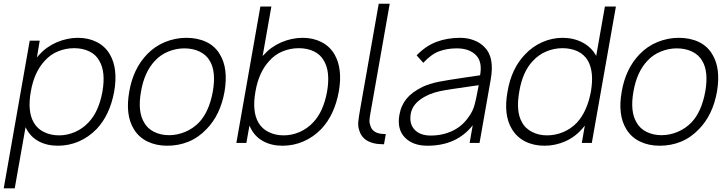

<svg xmlns="http://www.w3.org/2000/svg" viewBox="-30 -786 3994 1056"><path d="M598 -282.5Q574.5 -153.5 501 -76Q457 -31 402.8 -7.8Q348.5 15.5 288.5 15.5Q228 15.5 182.2 -9.2Q136.5 -34 112.5 -82.5L110.5 -86.5L51 250H-9.5L133.5 -562.5H188.5L173 -470L183.5 -482.5Q224 -528 281 -553Q339.5 -578 399 -578Q456.5 -578 502.2 -554.8Q548 -531.5 574 -487.5Q620 -408.5 598 -282.5ZM533.5 -282.5Q552 -391 516.5 -451Q498 -485.5 461.5 -503.2Q425 -521 378 -521Q332.5 -521 289.8 -503.8Q247 -486.5 216.5 -452Q158 -390 139.5 -282.5Q120 -173 156 -111.5Q175 -78 212 -59.8Q249 -41.5 295 -41.5Q317.5 -41.5 339.8 -46.2Q362 -51 383 -60.2Q404 -69.5 422.8 -82.8Q441.5 -96 457.5 -113.5Q513 -171.5 533.5 -282.5Z M706 -76Q658 -154.5 681 -282.5Q702.5 -408 779 -487.5Q820.5 -531 877 -554.5Q934.5 -578 994.5 -578Q1056.5 -578 1104.2 -555.5Q1152 -533 1179 -487.5Q1226.5 -410.5 1205 -282.5Q1182 -153.5 1106 -76Q1062 -29.5 1007.2 -7Q952.5 15.5 889.5 15.5Q829 15.5 781 -7.8Q733 -31 706 -76ZM1124 -451Q1105 -484.5 1068 -502.2Q1031 -520 984 -520Q938.5 -520 895.2 -502.2Q852 -484.5 821.5 -451Q764 -390 745.5 -282.5Q726 -173 762.5 -112.5Q771.5 -96 785.2 -83Q799 -70 817 -61Q835 -52 856 -47.2Q877 -42.5 900 -42.5Q922.5 -42.5 945.2 -47.2Q968 -52 989.2 -61Q1010.5 -70 1029.5 -83Q1048.5 -96 1064.5 -112.5Q1120 -171 1140.5 -282.5Q1159.5 -391.5 1124 -451Z M1833.5 -282.5Q1810 -153.5 1736.5 -76Q1692.5 -31 1638.2 -7.8Q1584 15.5 1524 15.5Q1463.5 15.5 1417.8 -9.2Q1372 -34 1348 -82.5L1342 -95L1325 0H1270L1402 -750H1462.5L1414.5 -478L1419 -482.5Q1459.5 -528 1516.5 -553Q1575 -578 1634.5 -578Q1692 -578 1737.8 -554.8Q1783.5 -531.5 1809.5 -487.5Q1855.5 -408.5 1833.5 -282.5ZM1769 -282.5Q1787.5 -391 1752 -451Q1733.5 -485.5 1697 -503.2Q1660.5 -521 1613.5 -521Q1568 -521 1525.2 -503.8Q1482.5 -486.5 1452 -452Q1393.5 -390 1375 -282.5Q1355.5 -173 1391.5 -111.5Q1410.5 -78 1447.5 -59.8Q1484.5 -41.5 1530.5 -41.5Q1553 -41.5 1575.2 -46.2Q1597.5 -51 1618.5 -60.2Q1639.5 -69.5 1658.2 -82.8Q1677 -96 1693 -113.5Q1748.5 -171.5 1769 -282.5Z M2082 7.5Q2074 7.5 2064.2 6.8Q2054.5 6 2042 5Q1965.5 -6.5 1947 -65.5Q1938 -91 1940.5 -116Q1942.5 -139.5 1952.5 -195L2053 -765.5H2113.5L2006.5 -158.5Q2002.5 -135.5 2002 -122Q2001.5 -108.5 2007 -96Q2011.5 -76 2028 -64Q2044.5 -52 2068.5 -50Q2072.5 -49.5 2078.2 -49.2Q2084 -49 2092 -49Z M2553 0 2570 -97Q2481.5 15.5 2321 15.5Q2240.5 15.5 2196.5 -30Q2153 -75.5 2166.5 -153Q2171 -180 2180.8 -202Q2190.5 -224 2205.8 -242.8Q2221 -261.5 2242.5 -277.2Q2264 -293 2292.5 -307.5Q2332 -326 2382 -336Q2407 -341 2442.8 -346.8Q2478.5 -352.5 2526 -359.5L2610.5 -372Q2624 -446.5 2587.5 -483Q2550.5 -520 2482.5 -520Q2428 -520 2384.5 -503.5Q2341.5 -487.5 2298 -440.5L2261.5 -481.5Q2311.5 -533.5 2370.8 -555.8Q2430 -578 2501 -578Q2541.5 -578 2576.8 -564.5Q2612 -551 2634.5 -527Q2691 -472 2669 -349L2607.5 0ZM2603 -317.5Q2424 -292.5 2389.5 -284.5Q2326 -271 2281.5 -238.5Q2237 -206 2229 -159.5Q2220 -104.5 2250.5 -72.5Q2281 -40.5 2338.5 -40.5Q2405 -40.5 2459.2 -66.5Q2513.5 -92.5 2548 -143.5Q2571 -174.5 2580 -209.5Q2585 -227 2590.5 -253.8Q2596 -280.5 2603 -317.5Z M3357.5 -750 3225 0H3170L3186.5 -95L3176 -82.5Q3135.5 -34 3080.2 -9.2Q3025 15.5 2964.5 15.5Q2905.5 15.5 2859 -7.8Q2812.5 -31 2785.5 -76Q2738 -154 2761.5 -282.5Q2783 -410 2858.5 -487.5Q2878.5 -509 2902.8 -526Q2927 -543 2953.2 -554.5Q2979.5 -566 3007.5 -572Q3035.5 -578 3063.5 -578Q3124 -578 3172.5 -553Q3221 -528 3247 -482.5L3249 -478L3297 -750ZM3220 -282.5Q3238.5 -390.5 3203.5 -452Q3183.5 -486.5 3146.8 -503.8Q3110 -521 3063.5 -521Q3018 -521 2975.2 -503.2Q2932.5 -485.5 2901 -451Q2844.5 -392.5 2826 -282.5Q2806.5 -172 2841 -113.5Q2850 -96 2864.2 -82.8Q2878.5 -69.5 2896.5 -60.2Q2914.5 -51 2935.2 -46.2Q2956 -41.5 2978.5 -41.5Q3024 -41.5 3067 -59.2Q3110 -77 3143 -111.5Q3199.5 -172.5 3220 -282.5Z M3414.5 -76Q3366.5 -154.5 3389.5 -282.5Q3411 -408 3487.5 -487.5Q3529 -531 3585.5 -554.5Q3643 -578 3703 -578Q3765 -578 3812.8 -555.5Q3860.5 -533 3887.5 -487.5Q3935 -410.5 3913.5 -282.5Q3890.5 -153.5 3814.5 -76Q3770.5 -29.5 3715.8 -7Q3661 15.5 3598 15.5Q3537.5 15.5 3489.5 -7.8Q3441.5 -31 3414.5 -76ZM3832.5 -451Q3813.5 -484.5 3776.5 -502.2Q3739.5 -520 3692.5 -520Q3647 -520 3603.8 -502.2Q3560.5 -484.5 3530 -451Q3472.5 -390 3454 -282.5Q3434.5 -173 3471 -112.5Q3480 -96 3493.8 -83Q3507.5 -70 3525.5 -61Q3543.5 -52 3564.5 -47.2Q3585.5 -42.5 3608.5 -42.5Q3631 -42.5 3653.8 -47.2Q3676.5 -52 3697.8 -61Q3719 -70 3738 -83Q3757 -96 3773 -112.5Q3828.5 -171 3849 -282.5Q3868 -391.5 3832.5 -451Z"/></svg>

Font: Russisch Sans Light
Style: Italic
Weight: 300
Italic angle: -10°
Designer: Michael Sharanda (font) & Cristiano Sobral (main changes)
Foundry: Michael Sharanda
Version: Version 2.00;September 8, 2020;FontCreator 13.0.0.2681 64-bi